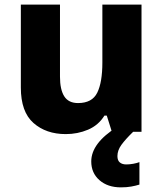

<svg xmlns="http://www.w3.org/2000/svg" viewBox="-20 -662 703 829"><path d="M591 -642V-93H463L441 -163H431Q405 -121 360 -102Q315 -83 264 -83Q179 -83 124.5 -131Q70 -179 70 -284V-642H239V-331Q239 -275 257.5 -246Q276 -217 317 -217Q378 -217 400 -262Q422 -307 422 -392V-642ZM487 12Q487 31 497.5 39.5Q508 48 525 48Q540 48 556 45Q572 42 582 38V135Q566 140 546.5 143.5Q527 147 502 147Q445 147 409.5 116Q374 85 374 35Q374 -44 486 -114L555 -93Q522 -61 504.5 -37Q487 -13 487 12Z"/></svg>

Font: Noto Sans Telugu UI ExtraBold
Style: Regular
Weight: 800
Designer: Jelle Bosma - Monotype Design Team
Foundry: Monotype Imaging Inc.
Version: Version 2.005; ttfautohint (v1.8.4.7-5d5b)